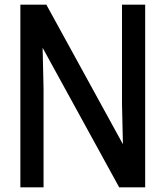

<svg xmlns="http://www.w3.org/2000/svg" viewBox="-20 -800 707 820"><path d="M600 0H489L162 -596L166 -423V0H67V-780H178L505 -184L501 -357V-780H600Z"/></svg>

Font: Cooper Hewitt
Style: Regular
Weight: 707
Designer: Village Type and Design LLC
Foundry: Cooper Hewitt Smithsonian Design Museum
Version: 1.000